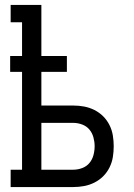

<svg xmlns="http://www.w3.org/2000/svg" viewBox="-20 -755 540 775"><path d="M23 0V-70H69V-465H21V-529H69V-665H23V-735H147V-529H250V-465H147V-329H276Q298 -329 319.5 -325Q341 -321 361 -311Q381 -301 396.5 -285.5Q412 -270 422 -250Q432 -230 435.5 -208Q439 -186 439 -165Q439 -143 435.5 -121Q432 -99 422 -79Q412 -59 396.5 -43.5Q381 -28 361 -18Q341 -8 319.5 -4Q298 0 276 0ZM276 -70Q294 -70 311.5 -76.5Q329 -83 340.5 -96.5Q352 -110 357 -128Q362 -146 362 -165Q362 -183 357 -201Q352 -219 340.5 -232.5Q329 -246 311.5 -252.5Q294 -259 276 -259H147V-70Z"/></svg>

Font: Iosevka Slab
Style: Regular
Weight: 400
Monospace: yes
Designer: Belleve Invis
Foundry: Belleve Invis
Version: Version 11.2.4; ttfautohint (v1.8.3)